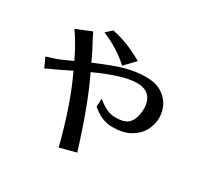

<svg xmlns="http://www.w3.org/2000/svg" viewBox="-157 -825 1125 1098"><g transform="rotate(30 405.5 -276.0)"><path d="M30.3 -320.3Q88.9 -336.9 124 -352.5Q159.2 -368.2 186.5 -380.9Q139.6 -478.5 94.7 -540L195.3 -581.1Q213.9 -542 236.3 -501.5Q258.8 -460.9 275.4 -420.9Q400.4 -474.6 465.3 -490.7Q530.3 -506.8 589.8 -506.8Q649.4 -506.8 689 -483.9Q728.5 -460.9 749 -423.3Q769.5 -385.7 769.5 -340.8Q769.5 -295.9 747.1 -254.9Q724.6 -213.9 678.7 -188Q632.8 -162.1 562 -162.1Q491.2 -162.1 426.8 -218.8L429.7 -272.5Q492.2 -218.8 546.9 -218.3Q601.6 -217.8 626 -235.4Q667 -264.6 668 -344.7Q668 -392.6 641.6 -421.9Q615.2 -451.2 560.5 -451.2Q471.7 -451.2 298.8 -372.1Q377.9 -210 462.9 64.5L356.4 92.8Q291 -162.1 210 -330.1Q144.5 -296.9 58.6 -257.8ZM253.9 -608.4 292 -643.6Q393.6 -624 501 -561.5L436.5 -494.1Q357.4 -566.4 253.9 -608.4Z"/></g></svg>

Font: GenEi LateMin P v2
Style: Medium
Weight: 500
Designer: o_tamon (Modified)
Foundry: o_tamon / Adobe Systems Incorporated / FONT 910 / Philipp H. Poll
Version: Version 2.1;Original Version 1.004